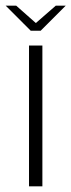

<svg xmlns="http://www.w3.org/2000/svg" viewBox="-45 -655 251 675"><path d="M57 0V-495H104V0ZM63 -547 -25 -635H12L81 -574L151 -635H186L98 -547Z"/></svg>

Font: Alumni Sans Thin Light
Style: Regular
Weight: 300
Version: Version 1.018